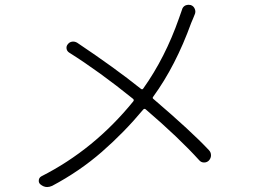

<svg xmlns="http://www.w3.org/2000/svg" viewBox="-20 -755 1040 786"><path d="M724.6 -713.9Q727.5 -726.6 738.3 -732.4Q745.1 -735.4 752 -735.4Q755.9 -735.4 760.7 -734.4Q772.5 -730.5 777.3 -718.8Q782.2 -707 777.3 -696.3Q775.4 -690.4 770 -678.2Q764.6 -666 762.7 -661.1Q699.2 -485.4 607.4 -359.4Q602.5 -353.5 608.4 -349.6Q763.7 -216.8 835 -140.6Q843.8 -131.8 843.8 -119.1Q843.8 -107.4 835 -97.7Q827.1 -89.8 815.4 -89.8Q803.7 -89.8 795.9 -98.6Q711.9 -191.4 576.2 -307.6Q571.3 -311.5 566.4 -306.6Q488.3 -212.9 397 -133.3Q305.7 -53.7 193.4 5.9Q182.6 10.7 172.9 10.7Q158.2 10.7 144.5 -1Q138.7 -6.8 138.7 -14.6Q138.7 -27.3 149.4 -33.2Q365.2 -142.6 525.4 -339.8Q530.3 -345.7 524.4 -350.6Q386.7 -461.9 262.7 -540Q253.9 -545.9 252.4 -556.2Q251 -566.4 257.8 -574.2Q264.6 -583 275.4 -584.5Q286.1 -585.9 295.9 -580.1Q449.2 -477.5 556.6 -391.6Q562.5 -386.7 566.4 -392.6Q656.2 -518.6 712.9 -680.7Q718.8 -696.3 724.6 -713.9Z"/></svg>

Font: Gen Jyuu Gothic Light
Style: Regular
Weight: 200
Designer: [Source Han Sans]
Ryoko NISHIZUKA  (kana & ideographs); Paul D. Hunt (Latin, Greek & Cyrillic); Wenlong ZHANG  (bopomofo
Version: Version 1.002.20150607